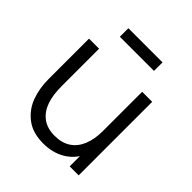

<svg xmlns="http://www.w3.org/2000/svg" viewBox="-202 -854 997 997"><g transform="rotate(45 297.0 -355.0)"><path d="M166.3 -660V-722.7H417V-660ZM276.3 13.3Q199.3 13.3 150.9 -23.5Q102.5 -60.3 81.2 -117.2Q60 -174 60 -243V-540H134V-264.3Q134 -200 149.8 -154.7Q165.7 -109.3 200.6 -83Q235.5 -56.7 290.7 -56.7Q342.3 -56.7 377.9 -79.8Q413.5 -102.8 431.9 -146.8Q450.3 -190.7 450.3 -252L502.3 -240.3Q502.3 -159.3 473.8 -102.1Q445.3 -44.8 394.4 -15.8Q343.5 13.3 276.3 13.3ZM458 0V-133H450.3V-540H524V0Z"/></g></svg>

Font: Manrope
Style: Regular
Weight: 400
Designer: Mikhail Sharanda
Foundry: Mikhail Sharanda
Version: Version 4.503